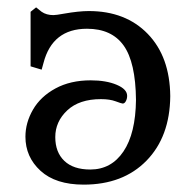

<svg xmlns="http://www.w3.org/2000/svg" viewBox="-20 -488 522 521"><path d="M49 -117Q49 -155 69.5 -190.5Q90 -226 130.5 -248Q171 -270 226 -270Q268 -270 296.5 -258Q325 -246 325 -228Q325 -220 321.5 -213.5Q318 -207 313 -207Q310 -207 294 -213Q278 -219 254 -219Q195 -219 162.5 -188.5Q130 -158 130 -116Q130 -75 154.5 -51.5Q179 -28 225 -28Q282 -28 315 -77Q348 -126 349 -217Q348 -319 315.5 -364.5Q283 -410 216 -410Q122 -410 98 -317L93 -299L63 -308V-456L78 -468L93 -456Q106 -447 125 -447Q132 -447 154 -451Q194 -458 221 -458Q321 -458 381 -396Q441 -334 442 -227Q441 -117 377.5 -52Q314 13 207 13Q131 13 90 -24.5Q49 -62 49 -117Z"/></svg>

Font: Kurale
Style: Regular
Weight: 400
Designer: Eduardo Rodriguez Tunni
Foundry: Eduardo Rodriguez Tunni
Version: Version 2.000